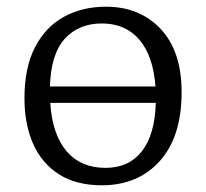

<svg xmlns="http://www.w3.org/2000/svg" viewBox="-20 -539 614 573"><path d="M284 14Q208 14 156.5 -18.5Q105 -51 79 -109.5Q53 -168 53 -246Q53 -337 84.5 -398Q116 -459 171 -489Q226 -519 296 -519Q397 -519 459.5 -452.5Q522 -386 522 -264Q522 -131 457 -58.5Q392 14 284 14ZM129 -281H444Q437 -373 395.5 -421Q354 -469 284 -469Q215 -469 173.5 -423.5Q132 -378 129 -281ZM295 -38Q364 -38 403 -87Q442 -136 445 -232H130Q136 -138 178.5 -88Q221 -38 295 -38Z"/></svg>

Font: Literata 12pt Light
Style: Regular
Weight: 300
Designer: Latin by Veronika Burian and Jose Scaglione. Greek by Irene Vlachou. Cyrillic by Vera Evstafieva.
Foundry: TypeTogether
Version: Version 3.002